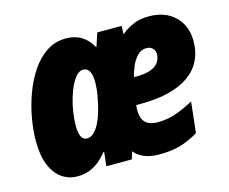

<svg xmlns="http://www.w3.org/2000/svg" viewBox="-85 -680 961 807"><g transform="rotate(-15 395.5 -276.5)"><path d="M159.2 9.8Q122.6 9.8 92.8 -10.5Q63 -30.8 45.4 -72.3Q27.8 -113.8 27.8 -178.7Q27.8 -224.6 37.1 -277.1Q46.4 -329.6 64.9 -380.1Q83.5 -430.7 111.3 -472.2Q139.2 -513.7 176.5 -538.3Q213.9 -563 260.3 -563Q285.2 -563 306.2 -555.9Q327.1 -548.8 344.2 -533.7Q361.3 -518.6 374 -495.6H376.5L395.5 -553.2H501.5L500 -516.6Q521.5 -535.6 551.5 -549.1Q581.5 -562.5 621.1 -562.5Q692.4 -562.5 734.6 -521.5Q776.9 -480.5 776.9 -414.1Q776.9 -366.2 758.3 -329.1Q739.7 -292 703.6 -266.8Q667.5 -241.7 615 -228.8Q562.5 -215.8 494.1 -215.8H474.6Q473.6 -210.4 473.4 -205.3Q473.1 -200.2 473.1 -195.8Q473.1 -156.7 491 -139.6Q508.8 -122.6 544.4 -122.6Q583 -122.6 619.6 -134.5Q656.2 -146.5 701.2 -170.9L686.5 -36.6Q646.5 -13.2 608.2 -1.7Q569.8 9.8 516.6 9.8Q476.6 9.8 449.7 -1.7Q422.9 -13.2 407.7 -32.7L397.5 0H286.6L293.5 -60.5H290Q273.9 -40 254.6 -24.2Q235.4 -8.3 211.9 0.7Q188.5 9.8 159.2 9.8ZM238.8 -133.8Q255.9 -133.8 269.5 -147Q283.2 -160.2 293.7 -181.2Q304.2 -202.1 311.5 -226.3Q318.8 -250.5 322.8 -272.5Q329.6 -303.2 331.3 -322Q333 -340.8 333 -355.5Q333 -385.3 323.7 -401.4Q314.5 -417.5 296.9 -417.5Q282.2 -417.5 268.8 -403.8Q255.4 -390.1 244.1 -366.9Q232.9 -343.8 224.4 -314.9Q215.8 -286.1 211.2 -255.6Q206.5 -225.1 206.5 -196.8Q206.5 -166 214.6 -149.9Q222.7 -133.8 238.8 -133.8ZM496.1 -331.5H504.4Q547.4 -331.5 571.3 -341.6Q595.2 -351.6 604.7 -367.4Q614.3 -383.3 614.3 -400.4Q614.3 -416 604.2 -426Q594.2 -436 576.2 -436Q554.7 -436 538.1 -418.9Q521.5 -401.9 511 -377.4Q500.5 -353 496.1 -331.5Z"/></g></svg>

Font: Open Sans SemiCondensed ExtraBold
Style: Italic
Weight: 800
Width: 4
Italic angle: -12°
Designer: Monotype Design Team
Foundry: Monotype Imaging Inc.
Version: Version 3.003